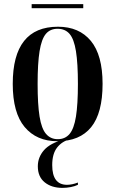

<svg xmlns="http://www.w3.org/2000/svg" viewBox="-20 -677 561 934"><path d="M259 10Q158 10 100 -59Q42 -128 42 -269Q42 -547 262 -547Q365 -547 422 -478Q479 -409 479 -269Q479 -127 423.5 -58.5Q368 10 259 10ZM261 0Q297 0 318.5 -25.5Q340 -51 349.5 -110Q359 -169 359 -269Q359 -369 349.5 -428Q340 -487 318.5 -512Q297 -537 260 -537Q224 -537 203 -512Q182 -487 172.5 -428Q163 -369 163 -269Q163 -169 172.5 -110Q182 -51 204 -25.5Q226 0 261 0ZM134 -637V-657H385V-637ZM284 237Q231 237 197.5 210Q164 183 164 132Q164 88 194 53.5Q224 19 295 0H322Q282 10 258 40.5Q234 71 234 126Q234 222 306 222Q330 222 359 211V222Q345 229 324.5 233Q304 237 284 237Z"/></svg>

Font: Noto Serif Display Condensed SemiBold
Style: Regular
Weight: 600
Width: 3
Designer: Monotype Design Team
Foundry: Monotype Imaging Inc.
Version: Version 2.009